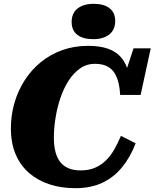

<svg xmlns="http://www.w3.org/2000/svg" viewBox="-20 -968 809 1005"><path d="M402 -76Q443 -76 475 -89Q507 -102 532.5 -126.5Q558 -151 577.5 -184.5Q597 -218 613 -257L690 -218Q662 -145 619 -92.5Q576 -40 516 -11.5Q456 17 374 17Q302 17 241 -2.5Q180 -22 134 -61Q88 -100 62.5 -159Q37 -218 37 -296Q37 -365 55.5 -429Q74 -493 109 -547.5Q144 -602 193.5 -642.5Q243 -683 305.5 -705.5Q368 -728 441 -728Q500 -728 541 -714.5Q582 -701 607.5 -674.5Q633 -648 646 -610.5Q659 -573 662 -523L620 -536L679 -715H769L716 -471H609Q606 -526 591.5 -562.5Q577 -599 549 -616.5Q521 -634 477 -634Q434 -634 399.5 -610Q365 -586 339 -545.5Q313 -505 296 -454.5Q279 -404 270.5 -350Q262 -296 262 -247Q262 -204 270.5 -172Q279 -140 296.5 -118.5Q314 -97 340.5 -86.5Q367 -76 402 -76ZM467 -763Q521 -763 552 -787.5Q583 -812 583 -858Q583 -902 553.5 -925Q524 -948 471 -948Q417 -948 386 -923.5Q355 -899 355 -853Q355 -809 384.5 -786Q414 -763 467 -763Z"/></svg>

Font: Roboto Serif 20pt ExtraBold
Style: Italic
Weight: 800
Italic angle: -10°
Version: Version 1.007